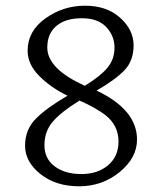

<svg xmlns="http://www.w3.org/2000/svg" viewBox="-20 -692 564 674"><path d="M396 -195Q396 -252 350 -288Q316 -314 259 -339Q193 -298 164.5 -264Q136 -230 136 -182.5Q136 -135 172 -108Q208 -81 265.5 -81Q323 -81 359.5 -112Q396 -143 396 -195ZM146 -525Q146 -450 278 -391Q332 -424 357 -454Q382 -484 382 -525Q382 -566 353 -597Q324 -628 267 -628Q210 -628 178 -601Q146 -574 146 -525ZM461 -202Q461 -138 400 -88Q339 -38 257.5 -38Q176 -38 122 -81Q68 -124 68 -180.5Q68 -237 105.5 -275Q143 -313 217 -356Q159 -384 118 -425Q77 -466 77 -514Q77 -583 139.5 -627.5Q202 -672 278.5 -672Q355 -672 402 -629.5Q449 -587 449 -533Q449 -479 417 -445.5Q385 -412 319 -374Q461 -307 461 -202Z"/></svg>

Font: Halant
Style: Regular
Weight: 400
Designer: Hitesh Malaviya (Devanagari), Satya Rajpurohit (Latin)
Foundry: Indian Type Foundry
Version: Version 1.101;PS 1.0;hotconv 1.0.78;makeotf.lib2.5.61930; tt